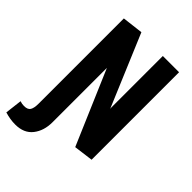

<svg xmlns="http://www.w3.org/2000/svg" viewBox="-297 -873 1153 1153"><g transform="rotate(45 279.5 -296.0)"><path d="M57 168Q35 168 13 164.5Q-9 161 -32 154L-19 46Q-2 52 16 52Q47 52 57.5 34.5Q68 17 68 -19V-744L201 -760L394 -302L393 -313V-750H531V-7L408 9L206 -462V0Q206 72 168.5 120Q131 168 57 168Z"/></g></svg>

Font: Freeman
Style: Regular
Weight: 400
Designer: Vernon Adams, Aoife Mooney, Rodrigo Fuenzalida
Foundry: Rodrigo Fuenzalida
Version: Version 1.000; ttfautohint (v1.8.4.7-5d5b)